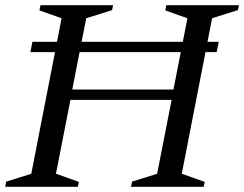

<svg xmlns="http://www.w3.org/2000/svg" viewBox="-46 -720 941 740"><path d="M71 -519 79 -559H797L789 -519ZM-26 0 -22 -20 93 -56 71 -32 195 -668 207 -644 106 -680 110 -700H390L386 -681L268 -644L290 -668L229 -357L215 -375H641L619 -357L680 -668L692 -644L591 -680L595 -700H875L871 -681L753 -644L775 -668L651 -32L639 -56L743 -19L739 0H459L463 -20L578 -56L556 -32L619 -353L633 -335H207L229 -353L166 -32L154 -56L258 -19L254 0Z"/></svg>

Font: Wittgenstein
Style: Italic
Weight: 400
Italic angle: -11°
Designer: Jörg Drees
Foundry: Jörg Drees
Version: Version 1.500